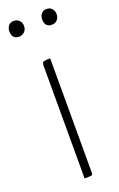

<svg xmlns="http://www.w3.org/2000/svg" viewBox="-154 -730 477 770"><g transform="rotate(-20 85.0 -345.5)"><path d="M101 -11Q101 -3 96 -1.5Q91 0 66 0V-482Q66 -496 74 -498Q82 -500 101 -500ZM-16 -658Q-16 -671 -8 -681Q0 -691 14 -691Q29 -691 38 -681.5Q47 -672 47 -658Q47 -643 37.5 -633.5Q28 -624 14 -624Q-16 -624 -16 -658ZM124 -658Q124 -671 132 -681Q140 -691 154 -691Q169 -691 177.5 -681.5Q186 -672 186 -658Q186 -643 177 -633.5Q168 -624 154 -624Q124 -624 124 -658Z"/></g></svg>

Font: Yanone Kaffeesatz Thin
Style: Regular
Weight: 250
Designer: Yanone
Foundry: Yanone Font Production. Not for release.
Version: Version 1.002